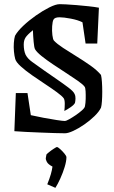

<svg xmlns="http://www.w3.org/2000/svg" viewBox="-20 -631 546 922"><path d="M49 -1 56 -184H112L128 -78Q154 -72 188.5 -65.5Q223 -59 252.5 -54.5Q282 -50 292 -50Q297 -50 311.5 -58Q326 -66 343 -77.5Q360 -89 373.5 -101Q387 -113 388 -121Q391 -136 391.5 -156Q392 -176 391 -193.5Q390 -211 386 -215Q378 -226 353.5 -243Q329 -260 297.5 -280.5Q266 -301 234.5 -322Q203 -343 179.5 -362Q156 -381 148 -395Q144 -403 141.5 -430.5Q139 -458 138 -486Q111 -464 102.5 -450.5Q94 -437 94 -417Q94 -388 103 -368Q113 -349 134 -334Q155 -319 190 -294Q220 -273 252 -251Q284 -229 308.5 -210.5Q333 -192 338 -180Q343 -170 342.5 -157.5Q342 -145 340 -137Q336 -128 319.5 -116.5Q303 -105 289 -98Q291 -115 291 -133Q291 -151 286 -159Q278 -170 253.5 -188Q229 -206 197 -227Q165 -248 133.5 -270Q102 -292 79.5 -312.5Q57 -333 53 -348Q49 -363 47 -383.5Q45 -404 46.5 -425Q48 -446 52 -459Q64 -481 91.5 -507Q119 -533 152.5 -556.5Q186 -580 217 -595.5Q248 -611 267 -611Q275 -611 297 -610Q319 -609 347.5 -606.5Q376 -604 405 -601Q434 -598 455 -594L447 -422H391L376 -524Q354 -535 320 -541.5Q286 -548 266 -548Q243 -548 237 -537Q232 -528 230.5 -505.5Q229 -483 231.5 -462.5Q234 -442 239 -436Q254 -420 283 -401Q312 -382 347 -360.5Q382 -339 414 -316.5Q446 -294 465 -271Q468 -259 469.5 -237Q471 -215 471 -190.5Q471 -166 469.5 -145Q468 -124 465 -114Q456 -95 434 -73.5Q412 -52 384.5 -33Q357 -14 332 -2.5Q307 9 292 9Q273 9 241.5 8Q210 7 174 5.5Q138 4 105 2.5Q72 1 49 -1ZM246 271 207 254Q218 227 224 206Q230 185 232 169Q211 158 205 146.5Q199 135 200 128L203 111Q204 109 215 100Q226 91 238.5 83Q251 75 253 75Q258 75 269 85Q280 95 289.5 106.5Q299 118 299 124Q299 143 290.5 171Q282 199 269.5 226.5Q257 254 246 271Z"/></svg>

Font: Grenze Gotisch
Style: Regular
Weight: 400
Designer: Renata Polastri
Foundry: Omnibus-Type
Version: Version 1.001